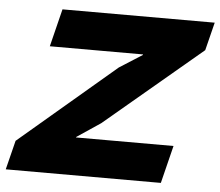

<svg xmlns="http://www.w3.org/2000/svg" viewBox="-63 -682 843 735"><g transform="rotate(5 359.0 -314.5)"><path d="M581 0H-15L13 -112L382 -426L470 -482V-484H112L148 -629H733L706 -521L334 -208L243 -147L242 -145H617Z"/></g></svg>

Font: TypoPRO Sinkin Sans
Style: 700 Bold Italic
Weight: 700
Italic angle: -112°
Designer: Keith Bates
Foundry: K-Type
Version: Sinkin Sans (version 1.0)  by Keith Bates   •   © 2014   www